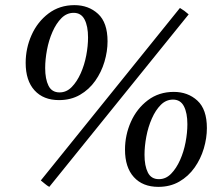

<svg xmlns="http://www.w3.org/2000/svg" viewBox="-20 -719 868 748"><path d="M210 -329Q149 -329 114.5 -367Q80 -405 80 -474Q80 -531 103 -582.5Q126 -634 169 -666.5Q212 -699 270 -699Q325 -699 362 -665Q399 -631 399 -558Q399 -519 387 -478.5Q375 -438 351 -404Q327 -370 291.5 -349.5Q256 -329 210 -329ZM212 -359Q239 -359 259.5 -380Q280 -401 294.5 -433.5Q309 -466 316 -503Q323 -540 323 -573Q323 -617 309.5 -643Q296 -669 267 -669Q240 -669 219.5 -648.5Q199 -628 184.5 -595Q170 -562 163 -524.5Q156 -487 156 -454Q156 -411 169 -385Q182 -359 212 -359ZM715 -663 172 9Q163 4 155.5 -2.5Q148 -9 139 -16L681 -688Q691 -682 698.5 -676.5Q706 -671 715 -663ZM597 9Q536 9 501.5 -29Q467 -67 467 -136Q467 -193 490 -244.5Q513 -296 556 -328.5Q599 -361 657 -361Q712 -361 749 -327Q786 -293 786 -220Q786 -181 774 -140.5Q762 -100 738 -66Q714 -32 678.5 -11.5Q643 9 597 9ZM599 -21Q626 -21 646.5 -42Q667 -63 681.5 -95.5Q696 -128 703 -165Q710 -202 710 -235Q710 -279 696.5 -305Q683 -331 654 -331Q627 -331 606.5 -310.5Q586 -290 571.5 -257Q557 -224 550 -186.5Q543 -149 543 -116Q543 -73 556 -47Q569 -21 599 -21Z"/></svg>

Font: Tiro Gurmukhi
Style: Italic
Weight: 400
Italic angle: -11°
Designer: Gurmukhi: John Hudson & Fiona Ross, assisted by Paul Hanslow. Latin: John Hudson with Paul Hanslow, assisted by Kaja Soj
Foundry: Tiro Typeworks Ltd.
Version: Version 1.52